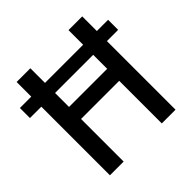

<svg xmlns="http://www.w3.org/2000/svg" viewBox="-183 -876 1039 1039"><g transform="rotate(-45 336.5 -357.0)"><path d="M86 0H191V-326H483V0H588V-525H674V-602H588V-714H483V-602H191V-714H86V-602H-1V-525H86ZM191 -418V-525H483V-418Z"/></g></svg>

Font: Noto Sans Devanagari UI SemiCondensed Medium
Style: Regular
Weight: 500
Width: 4
Designer: Jelle Bosma - Monotype Design Team
Foundry: Monotype Imaging Inc.
Version: Version 2.004